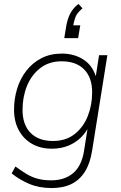

<svg xmlns="http://www.w3.org/2000/svg" viewBox="-20 -763 610 971"><path d="M241 188Q177 188 127 166.5Q77 145 39 114L58 79Q88 101 114.5 117Q141 133 171 141Q201 149 239 149Q307 149 350 112.5Q393 76 405 0L426 -133L434 -132Q417 -95 389.5 -68Q362 -41 325 -26Q288 -11 242 -11Q185 -11 142 -35.5Q99 -60 75 -104.5Q51 -149 51 -208Q51 -263 66.5 -314Q82 -365 113 -405Q144 -445 189 -468.5Q234 -492 294 -492Q356 -492 404 -460.5Q452 -429 469 -362H462L481 -484H523L446 -2Q436 63 409.5 105Q383 147 341.5 167.5Q300 188 241 188ZM248 -50Q313 -50 357 -84.5Q401 -119 423.5 -175Q446 -231 446 -296Q446 -371 405.5 -412Q365 -453 292 -453Q228 -453 183.5 -418.5Q139 -384 116.5 -328.5Q94 -273 94 -208Q94 -132 134.5 -91Q175 -50 248 -50ZM305 -570 315 -631Q321 -667 335.5 -695Q350 -723 377 -743L397 -721Q370 -698 362 -677.5Q354 -657 349 -628L336 -635H386L375 -570Z"/></svg>

Font: Nunito Sans 12pt ExtraLight
Style: Italic
Weight: 200
Italic angle: -9°
Designer: Vernon Adams
Foundry: Vernon Adams
Version: Version 3.101;gftools[0.9.27]